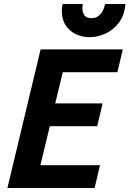

<svg xmlns="http://www.w3.org/2000/svg" viewBox="-20 -940 647 960"><path d="M17 0 183 -693H594L567 -579H294L256 -423H493L466 -309H229L182 -114H480L453 0ZM428 -754Q392 -754 360.5 -768.5Q329 -783 309 -812.5Q289 -842 289 -886Q289 -906 294 -920H394Q393 -915 392.5 -910.5Q392 -906 392 -900Q392 -876 403 -862.5Q414 -849 438 -849Q454 -849 467.5 -857Q481 -865 491 -881Q501 -897 505 -920H607Q603 -865 575.5 -828Q548 -791 508.5 -772.5Q469 -754 428 -754Z"/></svg>

Font: Ubuntu Sans Mono
Style: Italic
Weight: 400
Italic angle: -13.5°
Monospace: yes
Designer: Dalton Maag Ltd
Foundry: Dalton Maag Ltd
Version: Version 1.006